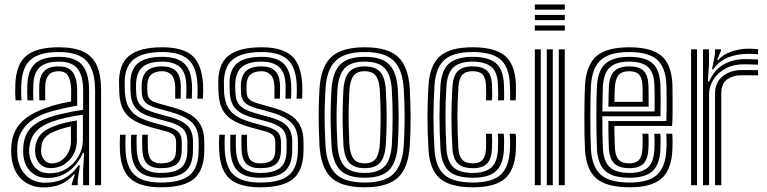

<svg xmlns="http://www.w3.org/2000/svg" viewBox="-20 -818 3388 848"><path d="M400 0V-418.2Q400 -507 363.5 -547.6Q327 -588.2 239.2 -588.2Q156.2 -588.2 116.9 -555.5Q77.5 -522.8 74.2 -446Q73.8 -428.8 73.6 -410.9Q73.5 -393 75 -374.8H48.8Q47.2 -394.2 47.1 -410.2Q47 -426.2 47.8 -447Q51.2 -534.8 96.5 -572Q141.8 -609.2 239.2 -609.2Q307.5 -609.2 348.6 -589.4Q389.8 -569.5 408.1 -527.4Q426.5 -485.2 426.5 -418.2V0ZM198.5 -52.8Q242.5 -52.8 275.8 -74.1Q309 -95.5 327.5 -129.1Q346 -162.8 346 -199V-311.2Q313.5 -307.5 273.6 -298.6Q233.8 -289.8 208.2 -280.2Q161 -262.5 137.9 -236.1Q114.8 -209.8 109 -165.5Q108.2 -158.8 108.5 -150.6Q108.8 -142.5 109.2 -137Q114.5 -100 136.6 -76.4Q158.8 -52.8 198.5 -52.8ZM205 -75.5Q174.2 -75.5 156.4 -94.2Q138.5 -113 135.8 -139.2Q135 -147 135 -153.1Q135 -159.2 135.5 -165Q139.2 -201 158.4 -223.1Q177.5 -245.2 216.5 -259.8Q243 -269.8 266.6 -275.5Q290.2 -281.2 319.5 -286V-196.8Q319.5 -163.2 304.4 -135.6Q289.2 -108 263.2 -91.8Q237.2 -75.5 205 -75.5ZM208.8 -96.2Q231.2 -96.2 250.5 -109.1Q269.8 -122 281.5 -144.2Q293.2 -166.5 293.2 -194.2V-260.2Q277 -256.5 260.1 -251.5Q243.2 -246.5 225 -239.5Q193.2 -227.2 178.6 -209.8Q164 -192.2 162 -163.5Q161.2 -155.8 161.5 -150.8Q161.8 -145.8 162.2 -141.2Q164 -125.5 176 -110.9Q188 -96.2 208.8 -96.2ZM173 9.8Q113.5 9.8 74.9 -26.4Q36.2 -62.5 30.2 -130.5Q29.2 -142.2 29.2 -153.4Q29.2 -164.5 30.2 -175.2Q35.8 -237.2 71.5 -275.5Q107.2 -313.8 182 -341Q199.8 -347.5 216 -352.4Q232.2 -357.2 251.1 -361.4Q270 -365.5 294.2 -369.8V-418.5Q294.2 -458.2 281.9 -480.9Q269.5 -503.5 239.2 -503.5Q209 -503.5 195.1 -486.9Q181.2 -470.2 179.8 -441Q179.5 -433.8 179.4 -414.2Q179.2 -394.8 180 -374.8H153.8Q152.8 -397.2 153 -414.5Q153.2 -431.8 153.5 -443.5Q155.2 -482.8 175.2 -503.8Q195.2 -524.8 239.2 -524.8Q284.2 -524.8 302.5 -497.5Q320.8 -470.2 320.8 -418.5V-351.5Q288 -345.8 253.6 -337.9Q219.2 -330 191 -321Q128 -300.5 93.8 -262.5Q59.5 -224.5 56.5 -173Q56 -164.2 55.9 -153.1Q55.8 -142 56.5 -132.8Q61.2 -78 93.9 -44.5Q126.5 -11 181.2 -11Q229.5 -11 265.8 -31.1Q302 -51.2 327 -87.8H333L323.2 -22.2V0H297.2L296.8 -5.5L310.8 -47.5H305.8Q280.5 -17.8 247.8 -4Q215 9.8 173 9.8ZM347 0.2V-65.2L351.5 -141.8H345.5Q323.5 -90.8 283 -61.2Q242.5 -31.8 189 -32Q145 -32 116 -59.5Q87 -87 83 -134.8Q82.5 -142.5 82.4 -152.9Q82.2 -163.2 82.8 -170.8Q87.5 -223.5 115.9 -252.9Q144.2 -282.2 199.5 -300.5Q217.2 -306.5 243.1 -312.9Q269 -319.2 296.6 -324.6Q324.2 -330 347.2 -332.8V-418.2Q347.2 -482.2 323 -514Q298.8 -545.8 239.2 -545.8Q184 -545.8 156.6 -521.9Q129.2 -498 127.2 -444.2Q126.8 -429.8 126.5 -411.9Q126.2 -394 127.5 -374.8H101.2Q100 -394.8 100 -412.5Q100 -430.2 100.8 -444.8Q103.2 -509 135.9 -538Q168.5 -567 239.2 -567Q312.5 -567 343 -530.9Q373.5 -494.8 373.5 -418.2V0.2Z M690.2 9.2Q600.2 9.2 556.8 -28.1Q513.2 -65.5 509.5 -156.8Q508.8 -174.8 509 -192.2Q509.2 -209.8 510.2 -223H534.8Q534 -212.2 533.8 -192.8Q533.5 -173.2 534.2 -157.8Q537.8 -78 574.9 -44.9Q612 -11.8 690.2 -11.8Q779.5 -11.8 818.1 -44.8Q856.8 -77.8 857.2 -153.2Q857.5 -160.8 857.5 -166.6Q857.5 -172.5 857.5 -178.1Q857.5 -183.8 857.5 -190.5Q857.5 -250.8 825.9 -278.8Q794.2 -306.8 736.8 -322.5L680.8 -338Q659 -344 642.9 -351.6Q626.8 -359.2 617.4 -371.9Q608 -384.5 606.5 -405.2Q606.2 -413.2 605.8 -422.2Q605.2 -431.2 605.5 -440.5Q607 -484.5 628.9 -504.6Q650.8 -524.8 696.5 -524.8Q736.2 -524.8 756.8 -504.8Q777.2 -484.8 778.5 -439.2Q778.8 -428.2 778.6 -415.6Q778.5 -403 778 -382.2H753.8Q754 -399 754 -415.8Q754 -432.5 753.8 -438Q752.2 -472.8 736.6 -488.1Q721 -503.5 696.5 -503.5Q665.5 -503.5 648.4 -488.9Q631.2 -474.2 630.5 -440.5Q630.2 -430.8 630.5 -422.6Q630.8 -414.5 631.5 -405.2Q633 -390.8 639.9 -382.5Q646.8 -374.2 658.8 -369.1Q670.8 -364 687.2 -359.2L742.5 -343.8Q789 -331 820.1 -312.5Q851.2 -294 866.8 -264.8Q882.2 -235.5 882.2 -190.5Q882.2 -183.5 882.4 -177.6Q882.5 -171.8 882.4 -166Q882.2 -160.2 882.2 -153.2Q881.8 -66.8 837.5 -28.8Q793.2 9.2 690.2 9.2ZM690.2 -33Q624.8 -33 593.4 -61.5Q562 -90 559 -159Q558.5 -173 558.5 -192.5Q558.5 -212 559.2 -223H584Q583 -212.2 583.1 -192.5Q583.2 -172.8 583.8 -160Q586.2 -102.2 611.6 -78.2Q637 -54.2 690.2 -54.2Q752.5 -54.2 779.8 -77.2Q807 -100.2 807.5 -153.5Q807.8 -163.5 807.6 -172Q807.5 -180.5 807.5 -190.5Q807.5 -232 786 -250.8Q764.5 -269.5 725 -280L667.2 -295.5Q633 -304.8 609.2 -317.2Q585.5 -329.8 572.5 -350.4Q559.5 -371 556.8 -404.2Q556 -414 556.1 -423.2Q556.2 -432.5 555.8 -440.8Q553.2 -506.2 586.9 -536.6Q620.5 -567 696.5 -567Q762 -567 793.2 -538Q824.5 -509 827.8 -443.5Q828.2 -434.5 828.2 -416.9Q828.2 -399.2 827 -382.2H802.5Q802.8 -399.2 803.1 -416.2Q803.5 -433.2 803.2 -440.2Q801.5 -497.2 774.9 -521.5Q748.2 -545.8 696.5 -545.8Q637 -545.8 609 -521.2Q581 -496.8 580.8 -440.8Q580.5 -431.8 580.9 -422.4Q581.2 -413 581.8 -405.2Q583.2 -378 594.1 -361.4Q605 -344.8 625.2 -334.8Q645.5 -324.8 674 -316.8L730.8 -301.2Q784 -287 808.2 -262.6Q832.5 -238.2 832.5 -190.5Q832.5 -182 832.5 -172.9Q832.5 -163.8 832.2 -153.2Q831.8 -89 799 -61Q766.2 -33 690.2 -33ZM690.2 -75.2Q650.5 -75.2 630.4 -94.2Q610.2 -113.2 608.5 -160.8Q608.2 -171.5 607.9 -191.4Q607.5 -211.2 608.5 -223H633Q632.2 -211.8 632.4 -196.4Q632.5 -181 633.2 -161.8Q634.5 -126 648.4 -111.2Q662.2 -96.5 690.2 -96.5Q725.8 -96.5 741.4 -109.8Q757 -123 757.5 -153.5Q757.8 -163.5 757.8 -172.4Q757.8 -181.2 757.8 -190.5Q757.2 -211.2 746.8 -221.4Q736.2 -231.5 713.5 -237.8L654 -254Q607.2 -266.5 575.4 -283.9Q543.5 -301.2 526.5 -329.9Q509.5 -358.5 507 -405Q506.5 -415 506.4 -423.6Q506.2 -432.2 506 -441Q502.2 -532 549.1 -570.6Q596 -609.2 696.5 -609.2Q788 -609.2 829.8 -571.5Q871.5 -533.8 876.8 -446.2Q877.5 -434 877.4 -416.9Q877.2 -399.8 876 -382.2H851.2Q852.8 -399 852.8 -416.5Q852.8 -434 852.2 -445Q848.5 -521.5 811.9 -554.9Q775.2 -588.2 696.5 -588.2Q608.5 -588.2 568.1 -553.8Q527.8 -519.2 530.8 -440.8Q531.2 -432 531.1 -423.4Q531 -414.8 531.8 -405Q535.5 -363.8 551.1 -339.4Q566.8 -315 594.1 -300.5Q621.5 -286 660.8 -275.2L719.2 -259Q752.8 -249.8 767.8 -234.9Q782.8 -220 782.8 -190.5Q782.8 -183.8 782.8 -178.1Q782.8 -172.5 782.8 -166.6Q782.8 -160.8 782.5 -153.2Q782 -112 760.8 -93.6Q739.5 -75.2 690.2 -75.2Z M1128.5 9.2Q1038.5 9.2 995 -28.1Q951.5 -65.5 947.8 -156.8Q947 -174.8 947.2 -192.2Q947.5 -209.8 948.5 -223H973Q972.2 -212.2 972 -192.8Q971.8 -173.2 972.5 -157.8Q976 -78 1013.1 -44.9Q1050.2 -11.8 1128.5 -11.8Q1217.8 -11.8 1256.4 -44.8Q1295 -77.8 1295.5 -153.2Q1295.8 -160.8 1295.8 -166.6Q1295.8 -172.5 1295.8 -178.1Q1295.8 -183.8 1295.8 -190.5Q1295.8 -250.8 1264.1 -278.8Q1232.5 -306.8 1175 -322.5L1119 -338Q1097.2 -344 1081.1 -351.6Q1065 -359.2 1055.6 -371.9Q1046.2 -384.5 1044.8 -405.2Q1044.5 -413.2 1044 -422.2Q1043.5 -431.2 1043.8 -440.5Q1045.2 -484.5 1067.1 -504.6Q1089 -524.8 1134.8 -524.8Q1174.5 -524.8 1195 -504.8Q1215.5 -484.8 1216.8 -439.2Q1217 -428.2 1216.9 -415.6Q1216.8 -403 1216.2 -382.2H1192Q1192.2 -399 1192.2 -415.8Q1192.2 -432.5 1192 -438Q1190.5 -472.8 1174.9 -488.1Q1159.2 -503.5 1134.8 -503.5Q1103.8 -503.5 1086.6 -488.9Q1069.5 -474.2 1068.8 -440.5Q1068.5 -430.8 1068.8 -422.6Q1069 -414.5 1069.8 -405.2Q1071.2 -390.8 1078.1 -382.5Q1085 -374.2 1097 -369.1Q1109 -364 1125.5 -359.2L1180.8 -343.8Q1227.2 -331 1258.4 -312.5Q1289.5 -294 1305 -264.8Q1320.5 -235.5 1320.5 -190.5Q1320.5 -183.5 1320.6 -177.6Q1320.8 -171.8 1320.6 -166Q1320.5 -160.2 1320.5 -153.2Q1320 -66.8 1275.8 -28.8Q1231.5 9.2 1128.5 9.2ZM1128.5 -33Q1063 -33 1031.6 -61.5Q1000.2 -90 997.2 -159Q996.8 -173 996.8 -192.5Q996.8 -212 997.5 -223H1022.2Q1021.2 -212.2 1021.4 -192.5Q1021.5 -172.8 1022 -160Q1024.5 -102.2 1049.9 -78.2Q1075.2 -54.2 1128.5 -54.2Q1190.8 -54.2 1218 -77.2Q1245.2 -100.2 1245.8 -153.5Q1246 -163.5 1245.9 -172Q1245.8 -180.5 1245.8 -190.5Q1245.8 -232 1224.2 -250.8Q1202.8 -269.5 1163.2 -280L1105.5 -295.5Q1071.2 -304.8 1047.5 -317.2Q1023.8 -329.8 1010.8 -350.4Q997.8 -371 995 -404.2Q994.2 -414 994.4 -423.2Q994.5 -432.5 994 -440.8Q991.5 -506.2 1025.1 -536.6Q1058.8 -567 1134.8 -567Q1200.2 -567 1231.5 -538Q1262.8 -509 1266 -443.5Q1266.5 -434.5 1266.5 -416.9Q1266.5 -399.2 1265.2 -382.2H1240.8Q1241 -399.2 1241.4 -416.2Q1241.8 -433.2 1241.5 -440.2Q1239.8 -497.2 1213.1 -521.5Q1186.5 -545.8 1134.8 -545.8Q1075.2 -545.8 1047.2 -521.2Q1019.2 -496.8 1019 -440.8Q1018.8 -431.8 1019.1 -422.4Q1019.5 -413 1020 -405.2Q1021.5 -378 1032.4 -361.4Q1043.2 -344.8 1063.5 -334.8Q1083.8 -324.8 1112.2 -316.8L1169 -301.2Q1222.2 -287 1246.5 -262.6Q1270.8 -238.2 1270.8 -190.5Q1270.8 -182 1270.8 -172.9Q1270.8 -163.8 1270.5 -153.2Q1270 -89 1237.2 -61Q1204.5 -33 1128.5 -33ZM1128.5 -75.2Q1088.8 -75.2 1068.6 -94.2Q1048.5 -113.2 1046.8 -160.8Q1046.5 -171.5 1046.1 -191.4Q1045.8 -211.2 1046.8 -223H1071.2Q1070.5 -211.8 1070.6 -196.4Q1070.8 -181 1071.5 -161.8Q1072.8 -126 1086.6 -111.2Q1100.5 -96.5 1128.5 -96.5Q1164 -96.5 1179.6 -109.8Q1195.2 -123 1195.8 -153.5Q1196 -163.5 1196 -172.4Q1196 -181.2 1196 -190.5Q1195.5 -211.2 1185 -221.4Q1174.5 -231.5 1151.8 -237.8L1092.2 -254Q1045.5 -266.5 1013.6 -283.9Q981.8 -301.2 964.8 -329.9Q947.8 -358.5 945.2 -405Q944.8 -415 944.6 -423.6Q944.5 -432.2 944.2 -441Q940.5 -532 987.4 -570.6Q1034.2 -609.2 1134.8 -609.2Q1226.2 -609.2 1268 -571.5Q1309.8 -533.8 1315 -446.2Q1315.8 -434 1315.6 -416.9Q1315.5 -399.8 1314.2 -382.2H1289.5Q1291 -399 1291 -416.5Q1291 -434 1290.5 -445Q1286.8 -521.5 1250.1 -554.9Q1213.5 -588.2 1134.8 -588.2Q1046.8 -588.2 1006.4 -553.8Q966 -519.2 969 -440.8Q969.5 -432 969.4 -423.4Q969.2 -414.8 970 -405Q973.8 -363.8 989.4 -339.4Q1005 -315 1032.4 -300.5Q1059.8 -286 1099 -275.2L1157.5 -259Q1191 -249.8 1206 -234.9Q1221 -220 1221 -190.5Q1221 -183.8 1221 -178.1Q1221 -172.5 1221 -166.6Q1221 -160.8 1220.8 -153.2Q1220.2 -112 1199 -93.6Q1177.8 -75.2 1128.5 -75.2Z M1590.8 9.2Q1485.8 9.2 1441.1 -35.4Q1396.5 -80 1391 -176.5Q1388.8 -220.2 1387.9 -259.9Q1387 -299.5 1387.8 -339.5Q1388.5 -379.5 1391 -424.2Q1396.8 -524 1443.5 -566.6Q1490.2 -609.2 1590.8 -609.2Q1693 -609.2 1738.8 -565.9Q1784.5 -522.5 1790 -424Q1793.2 -361.2 1793.5 -302.4Q1793.8 -243.5 1790 -176.5Q1784 -76.8 1737.6 -33.8Q1691.2 9.2 1590.8 9.2ZM1590.8 -11.8Q1679.8 -11.8 1719 -51.2Q1758.2 -90.8 1763.5 -178Q1767.2 -245 1767.1 -301.2Q1767 -357.5 1763.5 -422.8Q1758.8 -508.8 1720 -548.5Q1681.2 -588.2 1590.8 -588.2Q1502.5 -588.2 1462.5 -549.5Q1422.5 -510.8 1417.5 -422.8Q1414.8 -373.8 1414 -334Q1413.2 -294.2 1414.2 -257.1Q1415.2 -220 1417.5 -177.8Q1422.2 -91.2 1461.4 -51.5Q1500.5 -11.8 1590.8 -11.8ZM1590.8 -33Q1513.5 -33 1480.8 -68.4Q1448 -103.8 1443.8 -180.2Q1441.5 -223.5 1440.6 -262Q1439.8 -300.5 1440.6 -339.2Q1441.5 -378 1444 -421Q1448.5 -499.5 1482.8 -533.2Q1517 -567 1590.8 -567Q1666.8 -567 1699.8 -532.4Q1732.8 -497.8 1737 -421.5Q1739.5 -374.8 1740.2 -336.1Q1741 -297.5 1740.2 -260.1Q1739.5 -222.8 1737 -179.5Q1732.5 -103.8 1699.8 -68.4Q1667 -33 1590.8 -33ZM1590.8 -54.2Q1651.2 -54.2 1679 -83.9Q1706.8 -113.5 1710.8 -182.2Q1714 -240.5 1714.1 -296Q1714.2 -351.5 1710.8 -418.8Q1707 -487.8 1679.1 -516.8Q1651.2 -545.8 1590.8 -545.8Q1527.8 -545.8 1500.9 -515.1Q1474 -484.5 1470.2 -418.5Q1468 -380.2 1467.1 -342.8Q1466.2 -305.2 1467 -265.6Q1467.8 -226 1470.2 -181.2Q1474 -113.8 1501.5 -84Q1529 -54.2 1590.8 -54.2ZM1590.8 -75.2Q1543.5 -75.2 1521.6 -100.1Q1499.8 -125 1496.5 -182Q1494.5 -224.5 1493.6 -262.6Q1492.8 -300.8 1493.5 -338.6Q1494.2 -376.5 1496.5 -417.8Q1500 -475.8 1522.1 -500.2Q1544.2 -524.8 1590.8 -524.8Q1637.8 -524.8 1659.5 -500Q1681.2 -475.2 1684.2 -418Q1688 -350.8 1687.8 -295.9Q1687.5 -241 1684.2 -183Q1681 -125.8 1659.5 -100.5Q1638 -75.2 1590.8 -75.2ZM1590.8 -96.5Q1624.2 -96.5 1639.6 -117.1Q1655 -137.8 1657.8 -184.5Q1660.8 -238.2 1661.1 -292Q1661.5 -345.8 1657.8 -416.8Q1655.5 -462.5 1640.1 -483Q1624.8 -503.5 1590.8 -503.5Q1555.5 -503.5 1540.6 -482.1Q1525.8 -460.8 1523 -416.5Q1520.8 -373.2 1520 -336.5Q1519.2 -299.8 1520.1 -263.1Q1521 -226.5 1523 -183.5Q1525.8 -138.5 1541 -117.5Q1556.2 -96.5 1590.8 -96.5Z M2069 9.2Q1968.5 9.2 1923.2 -29.5Q1878 -68.2 1872.5 -157Q1870.5 -195 1869.2 -230.6Q1868 -266.2 1868 -300.9Q1868 -335.5 1869.1 -370.2Q1870.2 -405 1872.5 -441.5Q1878.5 -532.2 1924.1 -570.8Q1969.8 -609.2 2067.2 -609.2Q2165.2 -609.2 2210 -571.8Q2254.8 -534.2 2258.5 -446.8Q2259 -432 2258.9 -412.9Q2258.8 -393.8 2257.5 -374.8H2232.8Q2233.5 -385.5 2233.4 -403.9Q2233.2 -422.2 2232 -445.5Q2228.8 -522 2190.5 -555.1Q2152.2 -588.2 2067.2 -588.2Q1982.5 -588.2 1943.2 -553.8Q1904 -519.2 1899 -440Q1896.8 -404.5 1895.6 -370.1Q1894.5 -335.8 1894.5 -301.5Q1894.5 -267.2 1895.6 -231.9Q1896.8 -196.5 1899 -158.2Q1903.5 -80.2 1942.8 -46Q1982 -11.8 2069 -11.8Q2153 -11.8 2190.8 -45.8Q2228.5 -79.8 2232 -157.8Q2233.2 -181.8 2232.9 -199.5Q2232.5 -217.2 2231 -227.2H2257.2Q2259 -218.5 2259.2 -198.5Q2259.5 -178.5 2258.5 -156.8Q2254.5 -67.8 2210.4 -29.2Q2166.2 9.2 2069 9.2ZM2069 -33Q1994 -33 1961.6 -63.5Q1929.2 -94 1925.5 -160Q1923.2 -198.8 1922.2 -234.1Q1921.2 -269.5 1921.1 -303Q1921 -336.5 1922.1 -369.8Q1923.2 -403 1925.2 -437.8Q1929.8 -510.8 1965 -538.9Q2000.2 -567 2067.2 -567Q2136 -567 2169.5 -539.6Q2203 -512.2 2205.8 -445Q2206.5 -424 2206.6 -405.9Q2206.8 -387.8 2206 -374.8H2179.8Q2180.5 -386 2180.4 -403.5Q2180.2 -421 2179.2 -444.2Q2177 -502.5 2148.4 -524.1Q2119.8 -545.8 2067.2 -545.8Q2010.8 -545.8 1983.1 -521Q1955.5 -496.2 1951.8 -436Q1949.5 -400.8 1948.5 -367.1Q1947.5 -333.5 1947.5 -300.1Q1947.5 -266.8 1948.6 -232.6Q1949.8 -198.5 1951.8 -162.2Q1955.2 -104.8 1982.2 -79.5Q2009.2 -54.2 2069 -54.2Q2121.5 -54.2 2149 -77.2Q2176.5 -100.2 2179.2 -159Q2180.2 -179 2180.1 -196.5Q2180 -214 2178.5 -227.2H2204.8Q2206.2 -215.8 2206.5 -197.6Q2206.8 -179.5 2205.8 -158.2Q2202.5 -91.8 2170.8 -62.4Q2139 -33 2069 -33ZM2069 -75.2Q2023 -75.2 2001.9 -96Q1980.8 -116.8 1978.2 -163.2Q1976 -201.8 1974.9 -236Q1973.8 -270.2 1973.8 -302.5Q1973.8 -334.8 1974.9 -367.1Q1976 -399.5 1978.2 -434.5Q1981.2 -483 2002 -503.9Q2022.8 -524.8 2067.2 -524.8Q2108.5 -524.8 2129.8 -506.8Q2151 -488.8 2153 -441.5Q2153.5 -426 2153.8 -406.6Q2154 -387.2 2152.8 -374.8H2126.2Q2127.5 -387.2 2127.4 -405.4Q2127.2 -423.5 2126.5 -440.8Q2125.2 -474 2111.6 -488.8Q2098 -503.5 2067.2 -503.5Q2035.8 -503.5 2021.2 -486.8Q2006.8 -470 2004.5 -433.2Q2002.5 -398 2001.4 -365.6Q2000.2 -333.2 2000.2 -301.2Q2000.2 -269.2 2001.4 -235.6Q2002.5 -202 2004.5 -164.8Q2006.8 -128.8 2021.8 -112.6Q2036.8 -96.5 2069 -96.5Q2098 -96.5 2111.5 -112.4Q2125 -128.2 2126.5 -162.5Q2127 -177 2127.1 -194.8Q2127.2 -212.5 2126.2 -227.2H2152.5Q2153.5 -215.5 2153.6 -196.8Q2153.8 -178 2153 -161.5Q2150.8 -116 2131.1 -95.6Q2111.5 -75.2 2069 -75.2Z M2342.2 -775.2V-798.2H2474.5V-775.2ZM2342.2 -682.8V-705.8H2474.5V-682.8ZM2342.2 -729V-752H2474.5V-729ZM2448 0V-600H2474.5V0ZM2342.2 0V-600H2368.5V0ZM2395 0V-600H2421.5V0Z M2760.2 9.2Q2660.8 9.2 2614.9 -29Q2569 -67.2 2563.8 -156.5Q2562.2 -185 2561.5 -224.4Q2560.8 -263.8 2560.9 -305.5Q2561 -347.2 2561.8 -383.5Q2562.5 -419.8 2563.8 -441.8Q2569.5 -532.2 2615.2 -570.8Q2661 -609.2 2758.8 -609.2Q2855.2 -609.2 2900.4 -572.2Q2945.5 -535.2 2949.8 -446.8Q2950 -439 2950.2 -417.5Q2950.5 -396 2950.6 -368Q2950.8 -340 2950.4 -311.6Q2950 -283.2 2948.5 -261.8H2693.5Q2693.8 -242 2694 -224.8Q2694.2 -207.5 2694.8 -192.8Q2695.2 -178 2695.8 -164.8Q2697.8 -128.2 2712.8 -112.4Q2727.8 -96.5 2760.2 -96.5Q2788.8 -96.5 2802.2 -111.6Q2815.8 -126.8 2817.5 -162.8Q2818.2 -176.5 2818.4 -193.6Q2818.5 -210.8 2817.2 -227.2H2843.8Q2845 -211 2844.8 -192.9Q2844.5 -174.8 2844 -161.8Q2841.8 -115.5 2822.1 -95.4Q2802.5 -75.2 2760.2 -75.2Q2714.5 -75.2 2693.2 -95.8Q2672 -116.2 2669.2 -163.2Q2668.5 -180.2 2668 -199.6Q2667.5 -219 2667.2 -240.2Q2667 -261.5 2666.8 -283.2H2923Q2924 -306.2 2924.1 -331.6Q2924.2 -357 2924.1 -380.2Q2924 -403.5 2923.8 -420.9Q2923.5 -438.2 2923.2 -445.2Q2919.5 -522 2881.4 -555.1Q2843.2 -588.2 2758.8 -588.2Q2674.5 -588.2 2634.8 -554.1Q2595 -520 2590 -440.2Q2589 -420.2 2588.2 -385Q2587.5 -349.8 2587.4 -308.2Q2587.2 -266.8 2587.9 -227Q2588.5 -187.2 2590 -158.5Q2594.8 -80.8 2633.8 -46.2Q2672.8 -11.8 2760.2 -11.8Q2843.8 -11.8 2881.6 -45.6Q2919.5 -79.5 2923.2 -157.8Q2923.8 -168 2924 -180.1Q2924.2 -192.2 2923.9 -204.5Q2923.5 -216.8 2922.5 -227.2H2949Q2950.5 -211.8 2950.5 -192.6Q2950.5 -173.5 2949.8 -156.8Q2945.5 -67.8 2901.5 -29.2Q2857.5 9.2 2760.2 9.2ZM2760.2 -33Q2685.2 -33 2652.8 -63.4Q2620.2 -93.8 2616.5 -160Q2615.2 -187.8 2614.5 -226.8Q2613.8 -265.8 2613.9 -306.9Q2614 -348 2614.6 -383Q2615.2 -418 2616.5 -437.8Q2621 -510.2 2655.9 -538.6Q2690.8 -567 2758.8 -567Q2828.8 -567 2861.2 -538.9Q2893.8 -510.8 2896.8 -444.8Q2897.2 -436.2 2897.5 -413.8Q2897.8 -391.2 2897.8 -362Q2897.8 -332.8 2897 -304.5H2640.2Q2640.2 -262.8 2640.9 -225.4Q2641.5 -188 2642.8 -162.5Q2646.2 -104 2673.6 -79.1Q2701 -54.2 2760.2 -54.2Q2812.8 -54.2 2840.1 -77Q2867.5 -99.8 2870.2 -159Q2871 -174.2 2871.1 -192Q2871.2 -209.8 2870 -227.2H2896.5Q2897.8 -210.5 2897.6 -192.8Q2897.5 -175 2896.8 -158.2Q2893.8 -91.5 2862 -62.2Q2830.2 -33 2760.2 -33ZM2640.5 -325.8H2871Q2871.5 -350.5 2871.4 -374.1Q2871.2 -397.8 2871 -416.4Q2870.8 -435 2870.2 -444Q2868 -498.2 2841.8 -522Q2815.5 -545.8 2758.8 -545.8Q2702 -545.8 2674.2 -521.1Q2646.5 -496.5 2642.8 -436Q2642 -418.8 2641.4 -388.6Q2640.8 -358.5 2640.5 -325.8ZM2667 -347Q2667.2 -358.5 2667.6 -375.9Q2668 -393.2 2668.4 -409.6Q2668.8 -426 2669.2 -434.8Q2672.2 -484.2 2693.8 -504.5Q2715.2 -524.8 2758.8 -524.8Q2801.8 -524.8 2821.9 -505.8Q2842 -486.8 2843.8 -443.5Q2844.2 -435.2 2844.5 -419.8Q2844.8 -404.2 2844.8 -385.2Q2844.8 -366.2 2844.8 -347ZM2693.8 -368.2H2818.2Q2818.5 -383.5 2818.4 -398.8Q2818.2 -414 2818.1 -425.5Q2818 -437 2817.5 -441Q2816 -474 2802.4 -488.8Q2788.8 -503.5 2758.8 -503.5Q2727.2 -503.5 2712.6 -486.9Q2698 -470.2 2695.8 -433.8Q2695.5 -423.8 2695 -413.5Q2694.5 -403.2 2694.2 -392.1Q2694 -381 2693.8 -368.2Z M3085 0V-600H3111.2L3111.5 -535L3106.2 -458.5H3112.5Q3134.5 -509.8 3176.2 -533.4Q3218 -557 3270.8 -557Q3284.2 -557 3303.2 -556.4Q3322.2 -555.8 3328.2 -555V-532.2Q3320.2 -532.8 3300.2 -533.4Q3280.2 -534 3265.2 -534Q3218.2 -534 3183.8 -515Q3149.2 -496 3130.5 -465.8Q3111.8 -435.5 3111.8 -401.2V0ZM3032.2 0V-600H3058.5V0ZM3138 0V-403.5Q3138 -455 3172.6 -481.8Q3207.2 -508.5 3253.5 -508.5Q3270.8 -508.5 3291.9 -508.5Q3313 -508.5 3328.2 -508.2V-485.2Q3313.2 -485.5 3291.2 -485.5Q3269.2 -485.5 3253.5 -485.5Q3217.8 -485.5 3191.8 -467.4Q3165.8 -449.2 3165.8 -406.2V0ZM3124.8 -512.5 3137.8 -578V-600H3164L3164.5 -594.5L3147.2 -552.8H3152.2Q3172.2 -577 3210.1 -590Q3248 -603 3283.2 -603Q3291.5 -603 3305.5 -602.5Q3319.5 -602 3328.2 -600.8V-578Q3321 -579 3308 -579.6Q3295 -580.2 3284.8 -580.2Q3236.2 -580.2 3196.1 -564.5Q3156 -548.8 3130.8 -512.5Z"/></svg>

Font: Big Shoulders Inline Text Thin ExtraBold
Style: Regular
Weight: 800
Version: Version 2.002